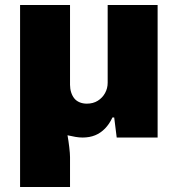

<svg xmlns="http://www.w3.org/2000/svg" viewBox="-20 -548 709 765"><path d="M60 197V-528H259V-210Q259 -194 263.5 -180Q268 -166 276 -156Q284 -146 297 -140.5Q310 -135 326 -135Q351 -135 369.5 -146.5Q388 -158 398.5 -177Q409 -196 409 -218V-528H608V0H445L435 -80H428Q416 -54 398.5 -36Q381 -18 359 -9Q337 0 309 0Q296 0 281 -2.5Q266 -5 249 -9Q253 13 256 38.5Q259 64 259 78V197Z"/></svg>

Font: Archivo SemiBold Black
Style: Regular
Weight: 900
Version: Version 2.001